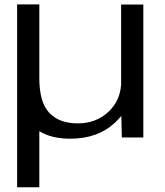

<svg xmlns="http://www.w3.org/2000/svg" viewBox="-20 -610 734 852"><path d="M56 221V-590.5H154.5V-262.5Q154.5 -156 198.8 -109.2Q243 -62.5 325 -62.5Q407.5 -62.5 463 -115.5Q513 -163.5 517.5 -235.5V-590H616V0H520.5L518.5 -95.5Q505.5 -80.5 490 -65.5Q414 5.5 291.5 5.5Q208 5.5 154.5 -28V221Z"/></svg>

Font: Anybody ExtraExpanded
Style: Regular
Weight: 400
Width: 8
Designer: Tyler Finck
Foundry: Etcetera Type Company
Version: Version 1.010; ttfautohint (v1.8.3) -l 8 -r 50 -G 200 -x 14 